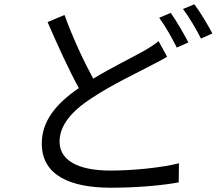

<svg xmlns="http://www.w3.org/2000/svg" viewBox="-20 -835 1040 896"><path d="M777 -775 723 -752C751 -714 785 -654 805 -613L859 -637C838 -678 802 -739 777 -775ZM887 -815 834 -793C863 -755 896 -698 918 -655L971 -679C952 -716 914 -779 887 -815ZM281 -765 202 -732C249 -624 302 -507 348 -424C240 -350 175 -269 175 -165C175 -15 310 41 498 41C623 41 739 30 814 16L815 -73C737 -53 604 -39 495 -39C337 -39 258 -91 258 -174C258 -250 314 -316 406 -376C504 -441 616 -493 684 -529C713 -544 738 -557 760 -570L720 -643C699 -626 677 -612 649 -596C594 -565 503 -521 415 -468C372 -547 321 -655 281 -765Z"/></svg>

Font: Source Han Sans JP
Style: Regular
Weight: 400
Designer: Ryoko NISHIZUKA 西塚涼子 (kana, bopomofo & ideographs); Paul D. Hunt (Latin, Greek & Cyrillic); Sandoll Communications 산돌커뮤니
Foundry: Adobe
Version: Version 2.004;hotconv 1.0.118;makeotfexe 2.5.65603